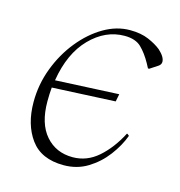

<svg xmlns="http://www.w3.org/2000/svg" viewBox="-78 -530 573 611"><g transform="rotate(15 208.5 -225.0)"><path d="M184 10Q110 10 75 -38Q40 -86 40 -160Q40 -218 60.5 -272Q81 -326 115.5 -368.5Q150 -411 192 -435.5Q234 -460 278 -460Q314 -460 339.5 -449Q365 -438 381 -425Q403 -405 403 -389Q403 -380 394 -374L368 -357H364L356 -372Q340 -401 321 -419.5Q302 -438 266 -438Q203 -438 153 -387Q103 -336 88 -244L297 -254L292 -229L84 -219Q82 -197 82 -173Q82 -100 116 -61Q150 -22 205 -22Q252 -22 289 -54.5Q326 -87 353 -139H355L361 -134Q348 -99 323 -66Q298 -33 263 -11.5Q228 10 184 10Z"/></g></svg>

Font: Spectral ExtraLight
Style: Italic
Weight: 275
Italic angle: -10°
Designer: Jean-Baptiste Levee
Foundry: Production Type
Version: Version 2.001